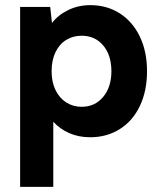

<svg xmlns="http://www.w3.org/2000/svg" viewBox="-20 -527 623 747"><path d="M58.3 -500H175.3L182.3 -437.6Q205.3 -468.1 244.7 -487.5Q284.2 -507 331.1 -507Q395.5 -507 445.5 -475.3Q495.5 -443.5 523.7 -385.3Q552 -327 552 -250Q552 -173 524.2 -114.7Q496.5 -56.5 446 -24.7Q395.5 7 331.1 7Q285.7 7 249.2 -9.2Q212.8 -25.4 187.3 -53.3V200H58.3ZM413.4 -250Q413.4 -312.3 381.6 -350.1Q349.7 -388 297.4 -388Q264.5 -388 237.9 -371.8Q211.2 -355.6 196 -324.2Q180.8 -292.9 180.8 -250Q180.8 -207.1 196.3 -176Q211.7 -144.9 238.1 -128.2Q264.5 -111.5 297.4 -111.5Q349.2 -111.5 381.3 -149.8Q413.4 -188.2 413.4 -250Z"/></svg>

Font: AF Albert Sans Medium
Style: Regular
Weight: 500
Designer: Andreas Rasmussen
Foundry: a.Foundry
Version: Version 1.300;Glyphs 3.2 (3231)